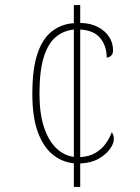

<svg xmlns="http://www.w3.org/2000/svg" viewBox="-20 -734 549 754"><path d="M270 -93Q224 -97 187 -127Q150 -157 128.5 -215.5Q107 -274 107 -365Q107 -465 127.5 -524.5Q148 -584 185 -612Q222 -640 270 -643V-714H295V-644Q337 -643 365.5 -627.5Q394 -612 409 -588.5Q424 -565 424 -536Q424 -529 422 -524Q420 -519 416.5 -515.5Q413 -512 408.5 -510Q404 -508 399 -508Q399 -553 374 -584Q349 -615 295 -618V-117Q330 -119 354 -133Q378 -147 394 -168.5Q410 -190 419 -215Q423 -209 425 -203Q427 -197 427 -187Q427 -170 411.5 -148.5Q396 -127 367 -110.5Q338 -94 295 -92V0H270ZM270 -618Q230 -614 199.5 -589Q169 -564 152 -510Q135 -456 135 -366Q135 -289 152.5 -235.5Q170 -182 200.5 -152.5Q231 -123 270 -118Z"/></svg>

Font: Noto Serif Khmer SemiCondensed Thin
Style: Regular
Weight: 250
Width: 4
Designer: Danh Hong and the Monotype Design Team
Foundry: Monotype Imaging Inc.
Version: Version 2.004